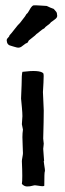

<svg xmlns="http://www.w3.org/2000/svg" viewBox="-20 -688 239 711"><path d="M191 -636Q193 -629 190.5 -624Q188 -619 179 -613Q170 -607 169 -606Q166 -601 156.5 -594.5Q147 -588 144 -583Q137 -580 128.5 -572.5Q120 -565 115 -562Q111 -557 101.5 -550Q92 -543 89 -540Q87 -539 86 -537Q85 -535 83.5 -532.5Q82 -530 81 -529Q75 -528 66.5 -520.5Q58 -513 52 -512Q48 -511 43 -512Q38 -513 32 -515Q26 -517 22 -518Q6 -521 5 -537Q4 -543 9.5 -548Q15 -553 15 -557Q22 -564 34.5 -580.5Q47 -597 54 -603L64 -616Q74 -628 78 -636Q83 -639 89.5 -651.5Q96 -664 103 -668Q110 -669 129 -667.5Q148 -666 153 -666Q167 -659 179 -655Q180 -653 185.5 -647.5Q191 -642 191 -636ZM65 -208 61 -228Q61 -233 62 -243Q63 -253 63 -258Q63 -269 61 -291Q61 -296 59.5 -307Q58 -318 58 -323Q58 -332 59 -348.5Q60 -365 60 -373Q60 -413 63 -422Q126 -430 140 -417Q143 -414 141 -382.5Q139 -351 139 -347Q139 -336 140.5 -313.5Q142 -291 142 -279Q142 -243 140 -175Q140 -171 141 -165Q142 -159 142 -156Q142 -152 141 -146Q140 -140 140 -137Q140 -130 141.5 -116Q143 -102 143 -96Q144 -94 143 -93Q142 -92 142 -91Q142 -88 143.5 -79Q145 -70 146 -62.5Q147 -55 146 -53Q144 -51 144 0Q140 3 124 0Q108 -3 104 -1Q90 3 79.5 2.5Q69 2 61 -7Q64 -24 61 -91Q61 -96 63 -106Q65 -116 65 -121Q65 -130 64 -147.5Q63 -165 63 -180Q63 -195 65 -208Z"/></svg>

Font: FuturaRenner
Style: Regular
Weight: 400
Designer: Bastien Sozeau
Foundry: NBR — Bastien Sozeau
Version: Version 2.001;PS 002.001;hotconv 1.0.88;makeotf.lib2.5.64775